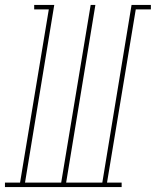

<svg xmlns="http://www.w3.org/2000/svg" viewBox="-60 -755 629 775"><path d="M-40 0V-18H21L137 -717H78V-735H159L41 -18H187L306 -735H325L207 -18H353L471 -735H549V-717H488L372 -18H431V0Z"/></svg>

Font: Iosevka Curly Slab ThObl
Style: Regular
Weight: 100
Italic angle: -9°
Monospace: yes
Designer: Belleve Invis
Foundry: Belleve Invis
Version: Version 11.0.0; ttfautohint (v1.8.3)